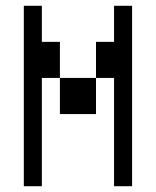

<svg xmlns="http://www.w3.org/2000/svg" viewBox="-20 -645 540 665"><path d="M62.5 -625Q62.5 -625 62.5 0H125Q125 0 125 -375H187.5Q187.5 -375 187.5 -250H312.5Q312.5 -250 312.5 -375H187.5Q187.5 -375 187.5 -500H125Q125 -500 125 -625ZM375 -375Q375 -375 375 0H437.5Q437.5 0 437.5 -625H375Q375 -625 375 -500H312.5Q312.5 -500 312.5 -375Z"/></svg>

Font: UnifontExMono
Style: Regular
Weight: 500
Version: Version 15.0.06